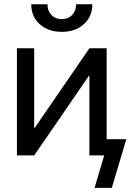

<svg xmlns="http://www.w3.org/2000/svg" viewBox="-20 -748 628 924"><path d="M493.2 0H410.2V-384.3H408.7L144.5 0H61.5V-515.6H144.5V-130.9H146L410.2 -515.6H493.2ZM277.3 -594.7Q211.9 -594.7 171.1 -631.6Q130.4 -668.5 130.4 -727.5H208.5Q208.5 -695.8 227.5 -675.8Q246.6 -655.8 277.3 -655.8Q308.1 -655.8 327.1 -675.8Q346.2 -695.8 346.2 -727.5H424.3Q424.3 -668.5 383.5 -631.6Q342.8 -594.7 277.3 -594.7ZM435.1 156.2 481.4 0H450.2V-78.1H587.9L518.1 156.2Z"/></svg>

Font: Inter Display
Style: Regular
Weight: 400
Designer: Rasmus Andersson
Foundry: rsms
Version: Version 4.000;git-37864ae